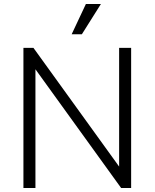

<svg xmlns="http://www.w3.org/2000/svg" viewBox="-20 -939 772 959"><path d="M97 -700H147L575 -107V-700H635V0H585L157 -593V0H97ZM409 -919H484L389 -768H338Z"/></svg>

Font: Moderustic Light
Style: Regular
Weight: 300
Designer: Tural Alisoy
Foundry: TAFT Foundry
Version: Version 2.120